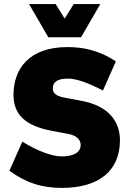

<svg xmlns="http://www.w3.org/2000/svg" viewBox="-20 -908 632 938"><path d="M282 10C469 10 566 -78 566 -223C566 -315 510 -392 375 -416L300 -430C260 -437 238 -449 238 -476C238 -507 259 -524 314 -524C354 -524 415 -501 483 -466L546 -608C462 -664 382 -678 309 -678C123 -678 46 -572 46 -445C46 -350 101 -293 237 -268L312 -254C352 -247 374 -227 374 -200C374 -165 342 -144 282 -144C235 -144 165 -169 89 -216L26 -74C107 -14 186 10 282 10ZM376 -726 470 -888H340L296 -817L252 -888H122L216 -726Z"/></svg>

Font: Gantari Black
Style: Regular
Weight: 900
Designer: Anugrah Pasau
Foundry: Lafontype
Version: Version 1.000